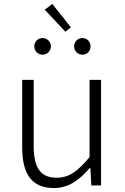

<svg xmlns="http://www.w3.org/2000/svg" viewBox="-20 -936 630 969"><path d="M253 13C327 13 381 -28 433 -88H436L441 0H490V-533H432V-143C372 -71 328 -39 266 -39C184 -39 150 -90 150 -199V-533H92V-192C92 -55 142 13 253 13ZM310 -776 338 -798 244 -916 206 -887ZM195 -660C218 -660 237 -679 237 -702C237 -725 218 -744 195 -744C171 -744 153 -725 153 -702C153 -679 171 -660 195 -660ZM396 -660C420 -660 437 -679 437 -702C437 -725 420 -744 396 -744C372 -744 354 -725 354 -702C354 -679 372 -660 396 -660Z"/></svg>

Font: Noto Sans Japanese Light
Style: Regular
Weight: 300
Designer: Ryoko NISHIZUKA (kana & ideographs); Paul D. Hunt (Latin, Greek & Cyrillic); Wenlong ZHANG (bopomofo); Sandoll Communica
Foundry: Adobe Systems Incorporated
Version: Version 1.000;PS 1;hotconv 1.0.78;makeotf.lib2.5.61930